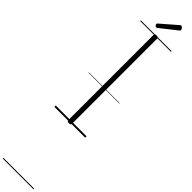

<svg xmlns="http://www.w3.org/2000/svg" viewBox="-769 -1379 1989 1989"><g transform="rotate(45 225.5 -384.0)"><path d="M226 14Q211 14 205 9Q199 4 199 -5V-1253Q199 -1263 205.5 -1267.5Q212 -1272 225 -1272Q239 -1272 246 -1267.5Q253 -1263 253 -1253V-5Q253 4 246.5 9Q240 14 226 14ZM164 -1327Q156 -1327 147.5 -1336Q139 -1345 139 -1352Q139 -1354 139.5 -1357.5Q140 -1361 144 -1365L318 -1516Q322 -1519 325 -1522Q328 -1525 334 -1525Q340 -1525 347.5 -1519.5Q355 -1514 360 -1506Q365 -1498 365 -1491Q365 -1487 364 -1484Q363 -1481 358 -1476L178 -1334Q173 -1332 170 -1329.5Q167 -1327 164 -1327ZM0 747H451V757H0ZM0 -20H451V0H0ZM0 -505H451V-500H0ZM0 -1267H451V-1257H0Z"/></g></svg>

Font: Playwrite VN Guides
Style: Regular
Weight: 400
Designer: Veronika Burian, José Scaglione
Foundry: TypeTogether
Version: Version 1.003